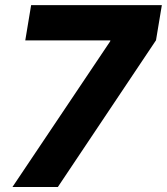

<svg xmlns="http://www.w3.org/2000/svg" viewBox="-20 -748 667 768"><path d="M29.8 0 420.9 -583 421.4 -586.4H81.1L104.5 -727.5H627.4L604 -586.9L211.4 0Z"/></svg>

Font: Inter 20pt ExtraBold
Style: Italic
Weight: 800
Italic angle: -9.3988°
Version: Version 4.001;git-66647c0bb